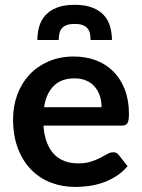

<svg xmlns="http://www.w3.org/2000/svg" viewBox="-20 -750 574 778"><path d="M391.5 -315.5Q391.5 -339.5 384.8 -360.8Q378 -382 364.5 -398Q351 -414 330.2 -423.2Q309.5 -432.5 282 -432.5Q228.5 -432.5 197.8 -402Q167 -371.5 158.5 -315.5ZM156 -241Q159 -201.5 170 -172.8Q181 -144 199 -125.2Q217 -106.5 241.8 -97.2Q266.5 -88 296.5 -88Q326.5 -88 348.2 -95Q370 -102 386.2 -110.5Q402.5 -119 414.8 -126Q427 -133 438.5 -133Q454 -133 461.5 -121.5L497 -76.5Q476.5 -52.5 451 -36.2Q425.5 -20 397.8 -10.2Q370 -0.5 341.2 3.5Q312.5 7.5 285.5 7.5Q232 7.5 186 -10.2Q140 -28 106 -62.8Q72 -97.5 52.5 -148.8Q33 -200 33 -267.5Q33 -320 50 -366.2Q67 -412.5 98.8 -446.8Q130.5 -481 176.2 -501Q222 -521 279.5 -521Q328 -521 369 -505.5Q410 -490 439.5 -460.2Q469 -430.5 485.8 -387.2Q502.5 -344 502.5 -288.5Q502.5 -260.5 496.5 -250.8Q490.5 -241 473.5 -241ZM282.5 -730.5Q325 -730.5 354 -719.2Q383 -708 400.8 -688.5Q418.5 -669 426 -643Q433.5 -617 433.5 -588H347Q347 -603 344.2 -615Q341.5 -627 334.2 -635.5Q327 -644 314.5 -648.5Q302 -653 282.5 -653Q263 -653 250.5 -648.5Q238 -644 230.8 -635.5Q223.5 -627 220.8 -615Q218 -603 218 -588H131.5Q131.5 -617 139 -643Q146.5 -669 164.2 -688.5Q182 -708 210.8 -719.2Q239.5 -730.5 282.5 -730.5Z"/></svg>

Font: Lato 2
Style: Bold
Weight: 700
Designer: Lukasz Dziedzic with Adam Twardoch and Botio Nikoltchev
Foundry: tyPoland Lukasz Dziedzic
Version: Version 2.015; 2015-08-06; http://www.latofonts.com/